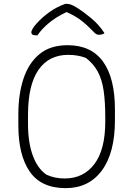

<svg xmlns="http://www.w3.org/2000/svg" viewBox="-20 -954 690 994"><path d="M330 -720Q452 -720 513.5 -635Q575 -550 575 -387V-331Q575 -163 507.5 -71.5Q440 20 320 20Q193 20 134 -65.5Q75 -151 75 -305V-363Q75 -466 101.5 -546.5Q128 -627 184 -673.5Q240 -720 330 -720ZM125 -312Q125 -217 149.5 -149.5Q174 -82 220 -50Q262 -30 315 -30Q412 -30 468.5 -104.5Q525 -179 525 -325V-345Q525 -428 516.5 -485Q508 -542 486.5 -582.5Q465 -623 425 -654Q384 -670 333 -670Q233 -670 179 -592Q125 -514 125 -359ZM318 -934H327Q334 -934 345 -931Q356 -928 382 -912Q412 -893 452.5 -859.5Q493 -826 521 -782Q509 -774 492 -774Q483 -774 476.5 -778.5Q470 -783 457 -797Q432 -823 402.5 -846.5Q373 -870 326 -891H323Q269 -865 232 -834Q195 -803 174 -771H168Q153 -771 147.5 -775.5Q142 -780 142 -787Q142 -792 148.5 -804.5Q155 -817 171 -834Q200 -866 237.5 -892.5Q275 -919 318 -934Z"/></svg>

Font: Recursive Sn Csl St Lt
Style: Regular
Weight: 300
Version: Version 1.079;hotconv 1.0.112;makeotfexe 2.5.65598; ttfautoh